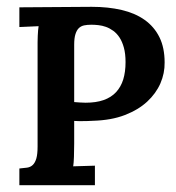

<svg xmlns="http://www.w3.org/2000/svg" viewBox="-20 -546 518 566"><path d="M253.4 -189.9Q244.6 -189.5 237.5 -189.2Q230.5 -189 224.1 -189Q217.8 -189 211.7 -189Q205.6 -189 198.7 -189.5V-123Q198.7 -102.5 198 -83.7Q197.3 -64.9 195.8 -55.7L259.8 -57.6V0H37.1V-49.3Q49.8 -50.3 59.8 -51.8Q69.8 -53.2 76.7 -59.8Q83.5 -66.4 87.2 -79.1Q90.8 -91.8 90.8 -114.3V-401.4Q90.8 -411.6 90.8 -421.6Q90.8 -431.6 91.3 -440.4Q91.8 -449.2 92.3 -456.5Q92.8 -463.9 93.8 -468.8L37.1 -466.3V-524.4L250.5 -525.9Q298.8 -525.9 338.6 -516.6Q378.4 -507.3 406.5 -487.3Q434.6 -467.3 450 -436.3Q465.3 -405.3 465.3 -361.8Q465.8 -330.1 452.9 -300.3Q439.9 -270.5 413.8 -246.3Q387.7 -222.2 347.9 -206.8Q308.1 -191.4 253.4 -189.9ZM232.4 -243.2Q263.2 -243.2 285.4 -251Q307.6 -258.8 322 -274.2Q336.4 -289.6 343.3 -311.8Q350.1 -334 350.1 -362.8Q350.1 -387.7 345.2 -405.5Q340.3 -423.3 332.3 -435.5Q324.2 -447.8 313.7 -455.3Q303.2 -462.9 292.2 -466.8Q281.2 -470.7 270 -471.9Q258.8 -473.1 249.5 -473.1Q237.3 -473.1 228 -471.2Q218.8 -469.2 212.4 -463.1Q206.1 -457 202.4 -445.3Q198.7 -433.6 198.7 -414.1V-245.1Q207 -244.6 215.3 -243.9Q223.6 -243.2 232.4 -243.2Z"/></svg>

Font: Parastoo Print
Style: Print-Bold
Weight: 700
Foundry: Saber Rastikerdar (saber.rastikerdar@gmail.com)
Version: Version 1.0.0-alpha3